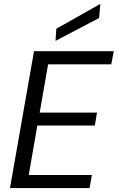

<svg xmlns="http://www.w3.org/2000/svg" viewBox="-20 -962 602 982"><path d="M31 0 154 -700H562L549 -633H226L183 -386H476L465 -320H171L127 -67H450L438 0ZM264 -753 268 -815 493 -942 487 -870Z"/></svg>

Font: DM Sans 20pt
Style: Italic
Weight: 400
Italic angle: -10°
Version: Version 4.004;gftools[0.9.30]